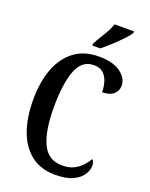

<svg xmlns="http://www.w3.org/2000/svg" viewBox="-171 -1019 872 1117"><g transform="rotate(20 265.5 -460.5)"><path d="M312 10Q224 10 164 -36Q104 -82 74 -164.5Q44 -247 44 -358Q44 -468 75 -550Q106 -632 167 -678Q228 -724 318 -724Q407 -724 453.5 -689.5Q500 -655 500 -609Q500 -576 475.5 -555.5Q451 -535 406 -535Q406 -567 397 -597.5Q388 -628 367 -647.5Q346 -667 309 -667Q234 -667 203 -584.5Q172 -502 172 -358Q172 -210 209 -132.5Q246 -55 332 -55Q374 -55 402.5 -69Q431 -83 451 -104.5Q471 -126 486 -150Q492 -145 495.5 -134Q499 -123 499 -112Q499 -87 481.5 -58.5Q464 -30 423 -10Q382 10 312 10ZM260 -784Q280 -820 304 -858.5Q328 -897 339 -931H459V-921Q449 -904 423 -876.5Q397 -849 366 -820.5Q335 -792 309 -771H260Z"/></g></svg>

Font: Noto Serif Devanagari ExtraCondensed SemiBold
Style: Regular
Weight: 600
Width: 2
Designer: Universal Thirst, Indian Type Foundry and the Monotype Design Team
Foundry: Monotype Imaging Inc.
Version: Version 2.004; ttfautohint (v1.8.4.7-5d5b)